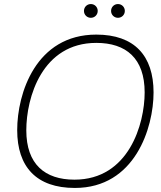

<svg xmlns="http://www.w3.org/2000/svg" viewBox="-20 -915 798 949"><path d="M110 -271C110 -433 188 -703 456 -703C603 -703 695 -627 695 -458C695 -303 617 -27 348 -27C202 -27 110 -103 110 -271ZM65 -272C65 -90 160 14 350 14C647 14 739 -283 739 -458C739 -640 644 -744 456 -744C157 -744 65 -453 65 -272ZM395 -861C395 -842 410 -827 429 -827C448 -827 463 -842 463 -861C463 -880 448 -895 429 -895C410 -895 395 -880 395 -861ZM529 -861C529 -842 544 -827 563 -827C582 -827 597 -842 597 -861C597 -880 582 -895 563 -895C544 -895 529 -880 529 -861Z"/></svg>

Font: Nacelle UltraLight
Style: Italic
Weight: 200
Italic angle: -12°
Designer: Sora Sagano
Foundry: Sora Sagano
Version: Version 1.000;FEAKit 1.0